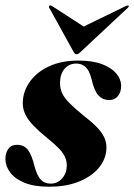

<svg xmlns="http://www.w3.org/2000/svg" viewBox="-25 -681 496 710"><path d="M162.5 -2Q187.5 -2 204.5 -21Q221.5 -40 222 -68.5Q222 -86 215.2 -100.8Q208.5 -115.5 193 -131.8Q177.5 -148 152 -168.5Q120 -194.5 98.5 -216.8Q77 -239 67.2 -261Q57.5 -283 59.5 -309Q62.5 -348 87.5 -381.8Q112.5 -415.5 157.5 -436.2Q202.5 -457 265 -457Q317.5 -457 352.2 -443.8Q387 -430.5 404.5 -409.8Q422 -389 423 -366Q423.5 -341 411.2 -326Q399 -311 379.5 -311Q355 -311 339 -328.2Q323 -345.5 313 -390.5Q305 -421 291.2 -433.5Q277.5 -446 257 -446Q231 -446 214.2 -427Q197.5 -408 197 -376Q196.5 -356 204 -338.2Q211.5 -320.5 231.8 -300Q252 -279.5 289.5 -249Q320.5 -225 338.8 -204.8Q357 -184.5 364 -164.2Q371 -144 367.5 -119.5Q362 -82.5 334 -53.2Q306 -24 261 -7.2Q216 9.5 157 9.5Q101.5 9.5 65.5 -5.2Q29.5 -20 12.2 -43.8Q-5 -67.5 -5 -93.5Q-5 -115.5 5.8 -130.5Q16.5 -145.5 37.5 -145.5Q63.5 -145.5 78 -127Q92.5 -108.5 103 -65Q112.5 -30.5 126.2 -16.2Q140 -2 162.5 -2ZM317.5 -561.5 166 -659.5Q164 -660.5 161.8 -660.8Q159.5 -661 158 -660Q156.5 -659 156 -657Q155.5 -655 157 -652.5L247.5 -488.5Q250 -484.5 252 -482.5Q254 -480.5 258 -480.5Q262 -480.5 265.2 -482.5Q268.5 -484.5 272.5 -488.5L448 -652.5Q450.5 -655 451 -657Q451.5 -659 450.5 -660Q450 -661 447.5 -660.8Q445 -660.5 442 -659.5L240.5 -561.5Z"/></svg>

Font: Fraunces 120pt
Style: Bold Italic
Weight: 700
Italic angle: -16°
Version: Version 1.000;[b76b70a41]